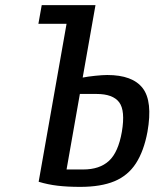

<svg xmlns="http://www.w3.org/2000/svg" viewBox="-20 -720 603 750"><path d="M293 10Q244 10 205.5 5.5Q167 1 131 -10L240 -627H130L143 -700H353L303 -417Q323 -421 352 -424Q381 -427 399 -427Q498 -427 537.5 -375.5Q577 -324 556 -205Q542 -130 511 -82Q480 -34 427 -12Q374 10 293 10ZM240 -58H305Q369 -58 405.5 -91.5Q442 -125 456 -205Q470 -288 445.5 -320.5Q421 -353 357 -353H292Z"/></svg>

Font: Cuprum Medium
Style: Italic
Weight: 500
Italic angle: -10°
Version: Version 3.000